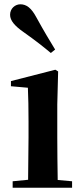

<svg xmlns="http://www.w3.org/2000/svg" viewBox="-20 -875 389 895"><path d="M237 -644C212 -685 187 -726 149 -795C126 -838 103 -855 75 -855C51 -855 27 -836 27 -806C27 -779 49 -754 89 -726C147 -685 182 -657 217 -628ZM110 0H316V-30L249 -36C248 -94 247 -180 247 -235V-388L251 -542L238 -550L31 -497V-473L110 -466C112 -418 113 -375 113 -308V-235L111 -37L39 -30V0Z"/></svg>

Font: Noto Serif CJK HK
Style: Bold
Weight: 700
Designer: Ryoko NISHIZUKA 西塚涼子 (kana & ideographs); Frank Grießhammer (Latin, Greek & Cyrillic); Wenlong ZHANG 张文龙 (bopomofo); San
Foundry: Adobe
Version: Version 2.001;hotconv 1.1.0;makeotfexe 2.6.0